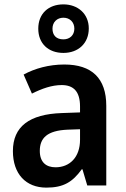

<svg xmlns="http://www.w3.org/2000/svg" viewBox="-20 -848 576 878"><path d="M270 -606C338 -606 386 -650 386 -718C386 -785 336 -828 270 -828C201 -828 155 -785 155 -717C155 -649 201 -606 270 -606ZM270 -668C237 -668 220 -687 220 -717C220 -747 241 -767 270 -767C299 -767 320 -747 320 -717C320 -687 299 -668 270 -668ZM274 -553C204 -553 139 -535 88 -507L126 -420C172 -443 217 -459 262 -459C316 -459 346 -430 346 -361V-334L263 -331C114 -326 39 -269 39 -157C39 -53 98 10 192 10C271 10 312 -16 354 -74H357L379 0H466V-364C466 -490 400 -553 274 -553ZM289 -255 346 -257V-209C346 -128 298 -83 234 -83C191 -83 162 -106 162 -158C162 -217 196 -251 289 -255Z"/></svg>

Font: Noto Sans Ethiopic SemiCondensed SemiBold
Style: Regular
Weight: 600
Width: 4
Designer: Monotype Design Team
Foundry: Monotype Imaging Inc.
Version: Version 2.102